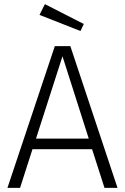

<svg xmlns="http://www.w3.org/2000/svg" viewBox="-20 -908 605 928"><path d="M425 -187H137L77 0H16L245 -685H320L548 0H485ZM409 -238 282 -636 154 -238ZM385 -792 369 -758 171 -836 197 -888Z"/></svg>

Font: Fira Sans Light
Style: Regular
Weight: 300
Designer: bBox Type GmbH & Carrois Corporate GbR & Edenspiekermann AG
Foundry: bBox Type GmbH & Carrois Corporate GbR & Edenspiekermann AG
Version: Version 4.301